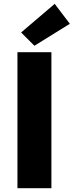

<svg xmlns="http://www.w3.org/2000/svg" viewBox="-20 -996 390 1016"><path d="M72.3 0V-719.7H252V0ZM162.1 -753.9 91.8 -824.2 269.5 -975.6 349.6 -870.1Z"/></svg>

Font: Reddit Sans Black
Style: Regular
Weight: 900
Version: Version 1.014